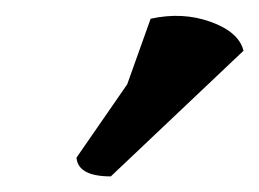

<svg xmlns="http://www.w3.org/2000/svg" viewBox="-20 -815 332 246"><path d="M173 -791Q214 -800 250 -787Q286 -774 292 -750L122 -589Q80 -589 78 -613L143 -707Z"/></svg>

Font: Tillana Medium
Style: Regular
Weight: 500
Designer: Lipi Raval (Devanagari, Latin), Jonny Pinhorn (Latin)
Foundry: Indian Type Foundry
Version: Version 2.003;PS 1.0;hotconv 1.0.79;makeotf.lib2.5.61930; tt